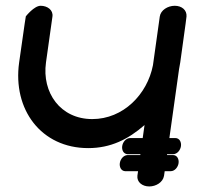

<svg xmlns="http://www.w3.org/2000/svg" viewBox="-20 -621 723 678"><path d="M612.3 -376.9C614 -384.9 615.4 -392.5 616.5 -400.6C637.5 -550 638.6 -561.9 638.6 -562.9C640.3 -585.1 622.3 -600.6 597 -600.6C572.8 -600.6 547.4 -585.4 544.2 -562.6L520.1 -390.6C500.1 -287.6 415 -200.5 305.9 -200.5C193.2 -200.5 127.4 -293.9 142.4 -400.6C158.1 -512.1 165.2 -562.6 165.2 -562.6C168.4 -585.4 147.6 -600.6 123.5 -600.6C100.3 -600.6 71.2 -563.3 71.2 -563.3C70.8 -561.5 68.8 -551.3 47.6 -400.6C24.2 -234.3 125.3 -98 291.5 -98C370.7 -98 432.2 -128.7 490.4 -179.4L483.9 -133.5H439.4C424.3 -133.1 413.5 -118.9 411.5 -105C409.6 -91.7 415.7 -77.6 430.1 -76.5C434.3 -76.3 447.3 -76.4 475.9 -76.4L475.5 -73.5H431C415.9 -73.1 405 -58.9 403.1 -45C401.2 -31.7 407.3 -17.6 421.6 -16.5C425.9 -16.3 438.8 -16.4 467.5 -16.4L465.2 -0.5C462.7 22.1 482.6 37.4 507 37.4C530.7 37.4 555.2 23 559.2 0.1C559.6 -1.9 559.9 -4.4 561.6 -16.5L582.6 -16.5C597.7 -16.5 608.7 -31.2 610.6 -45C612.5 -58.7 605.8 -73.5 590.6 -73.5H569.7L570.1 -76.5C581.4 -76.5 591 -76.5 591 -76.5C606.1 -76.5 617.1 -91.2 619 -105C620.9 -118.7 614.3 -133.5 599 -133.5H578.1C588 -203.9 601.2 -297.6 612.3 -376.9Z"/></svg>

Font: Hi.
Style: Black
Weight: 400
Designer: Mew Too, Robert Jablonski
Foundry: Cannot Into Space Fonts
Version: Version 1.996